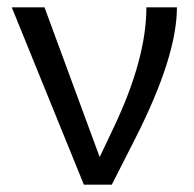

<svg xmlns="http://www.w3.org/2000/svg" viewBox="-20 -502 528 522"><path d="M347 -124 284 0H208L12 -482H101L251 -75L289 -155Q378 -342 378 -482H461Q461 -348 347 -124Z"/></svg>

Font: Cantarell
Style: Regular
Weight: 400
Designer: Dave Crossland, Nikolaus Waxweiler, Florian Fecher, Jacques Le Bailly, Eben Sorkin, Alexei Vanyashin, Alexios Zavras, Em
Version: Version 0.303